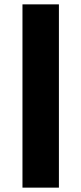

<svg xmlns="http://www.w3.org/2000/svg" viewBox="-20 -860 372 880"><path d="M250 0H83V-840H250Z"/></svg>

Font: TypoPRO Sinkin Sans
Style: 700 Bold
Weight: 700
Designer: Keith Bates
Foundry: K-Type
Version: Sinkin Sans (version 1.0)  by Keith Bates   •   © 2014   www